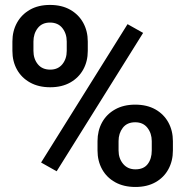

<svg xmlns="http://www.w3.org/2000/svg" viewBox="-20 -741 744 771"><path d="M207.5 -53.2 145 -88.4 492.2 -644 554.7 -608.9ZM523.9 9.8Q476.6 9.8 442.4 -9.3Q408.2 -28.3 389.9 -61.5Q371.6 -94.7 371.6 -136.7V-174.3Q371.6 -215.8 389.6 -249Q407.7 -282.2 441.9 -301.5Q476.1 -320.8 522.9 -320.8Q569.8 -320.8 603.8 -301.8Q637.7 -282.7 656 -249.5Q674.3 -216.3 674.3 -174.3V-136.7Q674.3 -94.7 656.2 -61.5Q638.2 -28.3 604.5 -9.3Q570.8 9.8 523.9 9.8ZM523.9 -61Q557.1 -61 573.2 -82.3Q589.4 -103.5 589.4 -136.7V-174.3Q589.4 -205.6 572 -227.8Q554.7 -250 522.9 -250Q490.2 -250 473.1 -227.8Q456.1 -205.6 456.1 -174.3V-136.7Q456.1 -105 474.4 -83Q492.7 -61 523.9 -61ZM181.6 -390.6Q134.8 -390.6 100.6 -409.7Q66.4 -428.7 48.1 -461.7Q29.8 -494.6 29.8 -536.6V-574.2Q29.8 -616.2 48.1 -649.4Q66.4 -682.6 100.1 -701.9Q133.8 -721.2 180.7 -721.2Q228 -721.2 262 -701.9Q295.9 -682.6 314.2 -649.4Q332.5 -616.2 332.5 -574.2V-536.6Q332.5 -494.6 314.2 -461.7Q295.9 -428.7 262.2 -409.7Q228.5 -390.6 181.6 -390.6ZM181.6 -461.4Q212.9 -461.4 230.5 -483.2Q248 -504.9 248 -536.6V-574.2Q248 -606 230.5 -628.2Q212.9 -650.4 180.7 -650.4Q148.9 -650.4 131.6 -628.2Q114.3 -606 114.3 -574.2V-536.6Q114.3 -504.9 131.8 -483.2Q149.4 -461.4 181.6 -461.4Z"/></svg>

Font: Roboto Slab LO Medium
Style: Regular
Weight: 500
Designer: Google
Version: Version 2.000